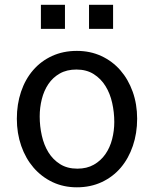

<svg xmlns="http://www.w3.org/2000/svg" viewBox="-20 -770 640 798"><path d="M299.5 8.5Q244 8.5 198.2 -13.2Q152.5 -35 119.5 -73.2Q86.5 -111.5 68.2 -163.8Q50 -216 50 -276.5Q50 -337 67.5 -388.8Q85 -440.5 117.5 -478.2Q150 -516 196.2 -537.2Q242.5 -558.5 299.5 -558.5Q355 -558.5 401 -537.2Q447 -516 480 -478.2Q513 -440.5 531.5 -388.8Q550 -337 550 -276.5Q550 -216 532.2 -163.8Q514.5 -111.5 482 -73.2Q449.5 -35 403 -13.2Q356.5 8.5 299.5 8.5ZM455 -263Q455 -303.5 446.2 -342.5Q437.5 -381.5 418.5 -412.2Q399.5 -443 369.5 -462Q339.5 -481 297.5 -481Q257.5 -481 228.5 -464.5Q199.5 -448 181 -420.5Q162.5 -393 153.8 -358Q145 -323 145 -286Q145 -245.5 153.8 -206.5Q162.5 -167.5 181.2 -137Q200 -106.5 229.8 -87.8Q259.5 -69 301.5 -69Q341 -69 370 -85.5Q399 -102 418 -129.2Q437 -156.5 446 -191.5Q455 -226.5 455 -263ZM150 -750H250V-650H150ZM350 -750H450V-650H350Z"/></svg>

Font: B612
Style: Regular
Weight: 400
Designer: Nicolas Chauveau, Thomas Paillot, Jonathan Favre-Lamarine, Jean-Luc Vinot
Foundry: AIRBUS
Version: Version 1.008